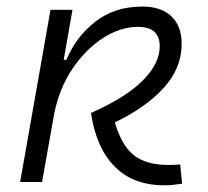

<svg xmlns="http://www.w3.org/2000/svg" viewBox="-20 -547 626 577"><path d="M473.1 9.8Q380.4 9.8 324.7 -46.4Q269 -102.5 253.4 -207.5Q359.9 -254.9 409.9 -305.9Q460 -356.9 460 -407.7Q460 -466.3 394.5 -466.3Q341.8 -466.3 289.8 -432.9Q237.8 -399.4 198.2 -341.1Q158.7 -282.7 143.1 -206.5L106.4 0H40.5L131.8 -517.6H197.8L171.4 -367.2H179.7Q207 -434.6 265.4 -481Q323.7 -527.3 407.7 -527.3Q464.4 -527.3 495.1 -498Q525.9 -468.8 525.9 -415Q525.9 -342.3 472.2 -283.2Q418.5 -224.1 325.2 -179.2Q345.7 -108.9 382.8 -80.1Q419.9 -51.3 484.9 -51.3Q498 -51.3 505.6 -51.8Q513.2 -52.2 521.5 -52.7L527.3 4.9Q515.1 6.8 502.7 8.3Q490.2 9.8 473.1 9.8Z"/></svg>

Font: Cascadia Code Light
Style: Italic
Weight: 300
Italic angle: -10°
Monospace: yes
Designer: Aaron Bell
Foundry: Saja Typeworks
Version: Version 2404.023; ttfautohint (v1.8.4)